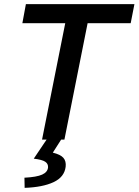

<svg xmlns="http://www.w3.org/2000/svg" viewBox="-20 -674 669 927"><path d="M183 0 295 -562H88L105 -654H629L611 -562H403L291 0ZM99 233 98 184Q157 181 183.5 169Q210 157 212 134Q213 117 198.5 107Q184 97 143 92L211 -9H281L235 63Q272 72 286 88Q300 104 297 131Q291 181 238.5 205.5Q186 230 99 233Z"/></svg>

Font: Source Code Pro SemiBold
Style: Italic
Weight: 600
Italic angle: -11°
Monospace: yes
Designer: Paul D. Hunt, Teo Tuominen
Foundry: Adobe Systems Incorporated
Version: Version 1.016;hotconv 1.0.116;makeotfexe 2.5.65601